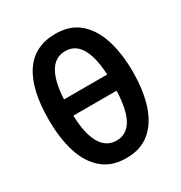

<svg xmlns="http://www.w3.org/2000/svg" viewBox="-172 -850 931 985"><g transform="rotate(-30 294.0 -357.5)"><path d="M543 -358Q543 -248 516.5 -165.5Q490 -83 435 -36.5Q380 10 294 10Q208 10 153 -37Q98 -84 72 -167Q46 -250 46 -359Q46 -540 109 -632.5Q172 -725 295 -725Q381 -725 435.5 -678.5Q490 -632 516.5 -549.5Q543 -467 543 -358ZM295 -623Q177 -623 166 -411H422Q411 -623 295 -623ZM295 -93Q415 -93 422 -315H166Q169 -206 202 -149.5Q235 -93 295 -93Z"/></g></svg>

Font: Noto Sans ExtraCondensed SemiBold
Style: Regular
Weight: 600
Width: 2
Designer: Monotype Design Team
Foundry: Monotype Imaging Inc.
Version: Version 2.013; ttfautohint (v1.8.4.7-5d5b)